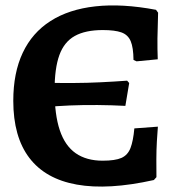

<svg xmlns="http://www.w3.org/2000/svg" viewBox="-20 -673 657 704"><path d="M552.1 -637 559.7 -626.5Q557.8 -570.6 557.3 -532.1Q556.9 -493.6 558.4 -455.6L480.8 -448.1L469.5 -453.3Q469.1 -498.7 459.2 -522.1Q449.3 -545.5 425.1 -554.2Q400.9 -562.8 357.1 -562.8Q293.2 -562.8 254.2 -541.1Q215.3 -519.4 197.7 -471Q180.1 -422.5 180.1 -341.2Q180.1 -252.6 199.2 -195.6Q218.3 -138.5 257.7 -111.1Q297.1 -83.8 356.3 -83.8Q402.2 -83.8 425.3 -94Q448.4 -104.3 458.5 -130.3Q468.5 -156.4 472.6 -202.2L558.9 -208.6Q556.9 -186.6 555.2 -154.8Q553.4 -123.1 553.3 -89.1Q553.1 -55.2 553.6 -23.4L544.2 -12.9Q376.5 24.5 261.4 3.8Q146.3 -16.8 87.5 -94.2Q28.7 -171.5 28.7 -303.4Q28.7 -406 63.4 -479.5Q98 -553 165.2 -595.9Q232.4 -638.9 329.7 -649.7Q427.1 -660.6 552.1 -637ZM446.1 -377.2 453.7 -368.6 439.7 -284.8Q390.4 -287.4 337.9 -287.9Q285.5 -288.4 235.8 -286.3Q186 -284.3 143.2 -279.7L150.8 -369.5Q201.8 -368.4 250.4 -368.7Q299.1 -368.9 348.1 -371.3Q397.1 -373.6 446.1 -377.2Z"/></svg>

Font: Alegreya
Style: Regular
Weight: 400
Designer: Juan Pablo del Peral
Foundry: Huerta Tipografica
Version: Version 2.009